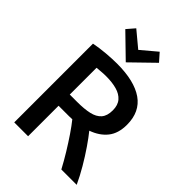

<svg xmlns="http://www.w3.org/2000/svg" viewBox="-264 -1056 1176 1176"><g transform="rotate(45 323.5 -468.0)"><path d="M84 0V-682Q129 -691 181 -695.5Q233 -700 275 -700Q425 -700 504 -645Q583 -590 583 -478Q583 -403 546.5 -357.5Q510 -312 445 -289Q471 -257 504 -209Q537 -161 569 -106.5Q601 -52 625 0H492Q466 -49 436 -98Q406 -147 376.5 -190.5Q347 -234 322 -265Q309 -264 295 -264H204V0ZM204 -361H268Q329 -361 371.5 -370.5Q414 -380 436.5 -405.5Q459 -431 459 -479Q459 -524 436.5 -550Q414 -576 374.5 -587Q335 -598 284 -598Q258 -598 238.5 -596Q219 -594 204 -593ZM307 -743 161 -885 205 -936 307 -851 408 -936 453 -885Z"/></g></svg>

Font: Ubuntu Sans SemiBold
Style: Regular
Weight: 600
Designer: Dalton Maag Ltd
Foundry: Dalton Maag Ltd
Version: Version 1.006; ttfautohint (v1.8.4.7-5d5b)